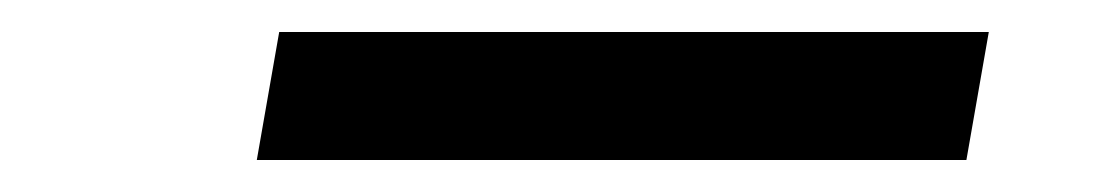

<svg xmlns="http://www.w3.org/2000/svg" viewBox="-20 -747 687 120"><path d="M140.5 -647H584L598 -727H154.5Z"/></svg>

Font: Anybody Expanded ExtraBold
Style: Italic
Weight: 800
Width: 7
Italic angle: -10°
Version: Version 1.113;gftools[0.9.25]